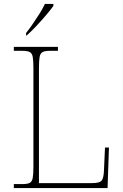

<svg xmlns="http://www.w3.org/2000/svg" viewBox="-20 -951 623 971"><path d="M50 0V-20H93Q118 -20 130 -26Q142 -32 145.5 -51Q149 -70 149 -108V-606Q149 -645 145.5 -663.5Q142 -682 130 -688Q118 -694 93 -694H50V-714H273V-694H233Q208 -694 196 -688Q184 -682 180.5 -663.5Q177 -645 177 -606V-25H446Q485 -25 495 -39Q505 -53 506 -94L511 -205H531L524 0ZM112 -784Q127 -803 145 -829Q163 -855 180 -882Q197 -909 207 -931H250V-921Q238 -904 213.5 -875Q189 -846 162 -817.5Q135 -789 114 -771H112Z"/></svg>

Font: Noto Serif Thin
Style: Regular
Weight: 100
Designer: Monotype Design Team
Foundry: Monotype Imaging Inc.
Version: Version 2.015